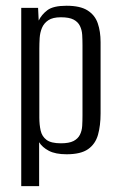

<svg xmlns="http://www.w3.org/2000/svg" viewBox="-20 -522 405 658"><path d="M52.8 116V-495H110.5L112.6 -451.5Q122.4 -471.9 142.4 -487.1Q162.5 -502.3 208 -502.3Q255.1 -502.3 280.2 -486.2Q305.4 -470.2 315 -442.3Q324.7 -414.4 324.7 -377.5V-133.3Q324.7 -91.6 315.8 -59.9Q306.8 -28.3 281.8 -10.8Q256.8 6.7 208.3 6.7Q170 6.7 147.4 -5.2Q124.8 -17.2 114.1 -34.6V116ZM188.7 -30.9Q217 -30.9 232.1 -38.8Q247.2 -46.7 253.9 -60.2Q260.7 -73.6 261.7 -90.5Q262.7 -107.4 262.7 -125.7V-367.3Q262.7 -385.6 261.7 -402.5Q260.7 -419.4 253.9 -433.2Q247.2 -447 232.1 -454.9Q217 -462.8 188.7 -462.8Q160.8 -462.8 145.7 -452.7Q130.6 -442.6 123.8 -426.4Q117.1 -410.3 115.9 -391.3Q114.8 -372.2 114.8 -355.2V-119.3Q114.8 -94.7 119.3 -74.6Q123.8 -54.4 139.5 -42.6Q155.3 -30.9 188.7 -30.9Z"/></svg>

Font: Alumni Sans Thin
Style: Regular
Weight: 100
Designer: Robert E. Leuschke
Foundry: Robert E. Leuschke
Version: Version 1.018